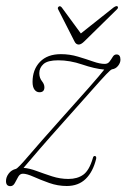

<svg xmlns="http://www.w3.org/2000/svg" viewBox="-27 -613 422 640"><path d="M49.5 -34Q39.5 -34 33.8 -23.8Q28 -13.5 22.5 -3Q17 7.5 7.5 7.5Q-7 7.5 -7 -9.5Q-7 -22.5 2 -34.5Q11 -46.5 26 -50Q33 -52 68.5 -93.8Q104 -135.5 179 -219.5Q232.5 -279 269.5 -321Q306.5 -363 320.5 -381Q288 -384 247 -398Q206 -412 167 -412Q132 -412 118 -399.5Q104 -387 104 -369Q104 -353 113.5 -341.5Q121 -332 121 -322Q121 -305.5 104.5 -305.5Q94.5 -305.5 88 -314.2Q81.5 -323 81.5 -340Q81.5 -381 106.2 -406.8Q131 -432.5 176 -432.5Q205.5 -432.5 233 -424.2Q260.5 -416 283.2 -408Q306 -400 322 -400Q332.5 -400 338.2 -407.8Q344 -415.5 348.8 -423.5Q353.5 -431.5 361.5 -431.5Q374.5 -431.5 374.5 -414Q374.5 -403.5 366.5 -393.5Q358.5 -383.5 346.5 -382Q342 -381 327 -365.2Q312 -349.5 279 -312.2Q246 -275 188 -210Q137 -153 104 -114.8Q71 -76.5 51.5 -53.5Q71 -52 95.2 -43Q119.5 -34 146.5 -25.2Q173.5 -16.5 201 -16.5Q231 -16.5 250.8 -30.8Q270.5 -45 282.5 -86Q284 -93.5 289.5 -93Q295 -92 293.5 -83.5Q283 -40.5 258.8 -16.8Q234.5 7 195.5 7Q165.5 7 136.8 -3.2Q108 -13.5 85 -23.8Q62 -34 49.5 -34ZM254.5 -475.5Q243.5 -464.5 235.5 -464.5Q226 -464.5 221 -475.5L167 -581.5Q163.5 -587.5 169.5 -591.5Q174 -594 179 -588L242.5 -501.5L351.5 -588Q361.5 -595 365 -591.5Q368.5 -587 362.5 -581.5Z"/></svg>

Font: Fraunces 144pt Soft Thin
Style: Italic
Weight: 100
Italic angle: -16°
Version: Version 1.000;[0bf87f6ff]